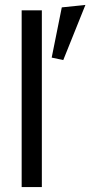

<svg xmlns="http://www.w3.org/2000/svg" viewBox="-20 -760 367 780"><path d="M68 -718H150V0H68ZM237 -516 190 -526 231 -730 327 -740Z"/></svg>

Font: Average Sans
Style: Regular
Weight: 400
Designer: Eduardo Rodriguez Tunni
Foundry: Eduardo Rodriguez Tunni
Version: Version 1.002